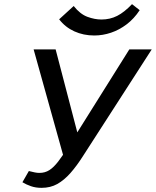

<svg xmlns="http://www.w3.org/2000/svg" viewBox="-20 -896 751 925"><path d="M180 9Q152 9 129 1Q106 -7 88 -18L119 -72Q135 -68 147 -65.5Q159 -63 170 -63Q197 -63 218 -76.5Q239 -90 260.5 -118Q282 -146 309 -189L603 -658H711L381 -146Q350 -97 319.5 -62.5Q289 -28 256 -9.5Q223 9 180 9ZM291 -124 142 -658H248L370 -191ZM434 -725Q382 -725 338 -745Q294 -765 265 -803L335 -867Q366 -828 401 -815Q436 -802 469 -802Q510 -802 544.5 -819.5Q579 -837 616 -876L653 -847Q626 -806 590.5 -779Q555 -752 515 -738.5Q475 -725 434 -725Z"/></svg>

Font: Ysabeau Infant SemiBold
Style: Italic
Weight: 600
Italic angle: -12°
Designer: Christian Thalmann (Catharsis Fonts)
Version: Version 2.002; featfreeze: ss01,ss02,lnum